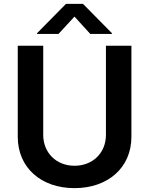

<svg xmlns="http://www.w3.org/2000/svg" viewBox="-20 -965 773 995"><path d="M529 -728V-266C529 -173 461 -106 366 -106C272 -106 204 -173 204 -266V-728H72V-256C72 -97 192 10 366 10C539 10 661 -96 661 -256V-728ZM172 -789H283L366 -879L448 -789H560V-793L410 -945H322L172 -793Z"/></svg>

Font: Wafeq Semi Bold
Style: Regular
Weight: 600
Designer: Rasmus Andersson & Azza Alameddine
Foundry: Google & TypeTogether
Version: Version 3.000;January 28, 2025;FontCreator 15.0.0.3014 64-bi